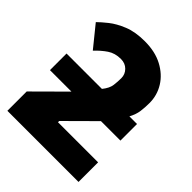

<svg xmlns="http://www.w3.org/2000/svg" viewBox="-214 -879 998 998"><g transform="rotate(45 285.0 -380.5)"><path d="M264 -761Q340 -761 394.5 -732Q449 -703 478.5 -655.5Q508 -608 508 -551Q508 -518 504 -489Q500 -460 483 -428H539V-306H396L242 -153V-144H537V0H14V-142L179 -306H21V-428H281Q306 -459 309.5 -486Q313 -513 313 -539Q313 -567 293 -587.5Q273 -608 241 -608Q198 -608 167 -587Q136 -566 107 -535L13 -651Q32 -670 64 -695.5Q96 -721 145 -741Q194 -761 264 -761Z"/></g></svg>

Font: Noto Sans Black
Style: Regular
Weight: 900
Designer: Monotype Design Team
Foundry: Monotype Imaging Inc.
Version: Version 2.007